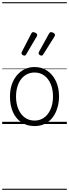

<svg xmlns="http://www.w3.org/2000/svg" viewBox="-20 -1130 629 1750"><path d="M295 19Q227 19 176.5 -14Q126 -47 98.5 -107.5Q71 -168 71 -250Q71 -310 87.5 -359Q104 -408 134.5 -444Q165 -480 205.5 -499.5Q246 -519 295 -519Q361 -519 411 -485Q461 -451 489.5 -390.5Q518 -330 518 -252Q518 -204 507.5 -162.5Q497 -121 478 -87.5Q459 -54 432 -30Q405 -6 370.5 6.5Q336 19 295 19ZM295 -31Q333 -31 364 -47Q395 -63 417 -92.5Q439 -122 451 -162.5Q463 -203 463 -252Q463 -315 442 -364.5Q421 -414 383.5 -441.5Q346 -469 295 -469Q257 -469 225.5 -453Q194 -437 172 -408Q150 -379 138 -338.5Q126 -298 126 -250Q126 -186 147 -136.5Q168 -87 205.5 -59Q243 -31 295 -31ZM204 -623Q195 -623 185.5 -629Q176 -635 176 -643Q176 -646 176.5 -648.5Q177 -651 179 -657L265 -824Q268 -830 272 -833.5Q276 -837 283 -837Q289 -837 297.5 -833.5Q306 -830 312.5 -824.5Q319 -819 319 -812Q319 -808 318 -804.5Q317 -801 314 -796L218 -634Q215 -629 211.5 -626Q208 -623 204 -623ZM360 -623Q351 -623 341.5 -629Q332 -635 332 -643Q332 -646 332.5 -648.5Q333 -651 335 -657L427 -824Q431 -830 434.5 -833.5Q438 -837 445 -837Q452 -837 460.5 -833.5Q469 -830 475 -824.5Q481 -819 481 -812Q481 -808 480 -804.5Q479 -801 476 -796L374 -634Q370 -629 367 -626Q364 -623 360 -623ZM0 590H589V600H0ZM0 -20H589V0H0ZM0 -505H589V-500H0ZM0 -1110H589V-1100H0Z"/></svg>

Font: Playwrite FR Moderne Guides
Style: Regular
Weight: 400
Designer: Veronika Burian, José Scaglione
Foundry: TypeTogether
Version: Version 1.003